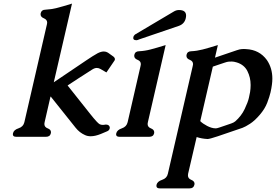

<svg xmlns="http://www.w3.org/2000/svg" viewBox="-20 -749 1531 1065"><path d="M259.8 -211.9 227.5 -71.3Q226.6 -65.9 226.1 -61.5Q226.1 -43.9 244.4 -37.1Q262.7 -30.3 262.7 -16.1Q262.7 -13.2 262.2 -10.3Q257.8 9.8 235.4 9.8H69.8Q51.3 9.8 51.3 -3.9Q51.3 -6.8 52.2 -10.3Q56.6 -28.8 83 -37.4Q109.4 -45.9 115.2 -71.3L240.2 -613.8Q241.2 -618.7 241.7 -623Q241.7 -640.1 223.4 -647.5Q205.1 -654.8 205.1 -669.4Q205.1 -672.4 205.6 -675.3Q210 -695.3 232.4 -695.3Q263.2 -696.8 295.4 -704.8Q327.6 -712.9 379.4 -729L278.3 -292.5L458.5 -414.1Q495.1 -439 521.5 -453.6Q540.5 -463.4 556.2 -463.4Q568.4 -463.4 578.6 -457L609.9 -434.6Q617.2 -428.7 617.2 -421.4Q617.2 -419.9 617.2 -418Q616.2 -413.6 612.8 -409.7L570.3 -347.2L537.6 -366.2Q527.3 -372.1 517.1 -372.1Q505.4 -372.1 492.2 -363.8Q409.2 -311 355 -274.9L481 -116.2Q520.5 -66.4 532.7 -60.1Q540.5 -56.2 549.3 -56.2Q552.7 -56.2 556.6 -56.6Q562 -58.1 566.9 -58.1Q585 -58.1 588.9 -43.9Q589.4 -39.1 588.4 -36.1Q585.9 -25.4 573.7 -20.5L539.1 -5.9Q507.8 6.8 482.9 6.8Q465.8 6.8 452.1 0.5Q420.9 -13.2 399.4 -40.5L262.2 -212.4Q264.6 -214.4 265.1 -214.8Q264.2 -214.8 259.8 -211.9Z M752.9 -530.8Q742.2 -525.9 736.8 -525.9Q715.8 -525.9 719.7 -543.9Q721.2 -550.8 729 -557.6L943.4 -684.6Q957.5 -693.4 972.7 -693.4Q1012.2 -693.4 1012.2 -662.6Q1012.2 -655.8 1010.3 -647.5Q1002.9 -615.7 970.7 -605Q755.4 -530.8 752.9 -530.8ZM800.3 -71.3Q799.3 -65.9 798.8 -61.5Q798.8 -43.9 816.9 -37.1Q835.4 -29.8 835.4 -15.6Q835.4 -12.7 835 -9.8Q830.6 9.8 808.1 9.8H642.6Q624 9.8 624 -3.9Q624 -6.8 625 -9.8Q629.4 -28.3 655.8 -37.1Q682.1 -45.9 688 -71.3L759.8 -383.8Q760.7 -388.7 761.2 -393.1Q761.2 -410.2 743.2 -417Q724.6 -424.3 724.6 -439Q724.6 -441.9 725.1 -444.8Q729.5 -464.8 752 -464.8Q783.2 -466.3 814.9 -474.6Q847.2 -482.9 898.9 -499Z M1488.3 -279.3Q1485.8 -259.3 1480.5 -236.3Q1475.1 -212.9 1462.2 -179Q1449.2 -145 1420.9 -112.1Q1392.6 -79.1 1366.9 -62.5Q1341.3 -45.9 1325.2 -40Q1231.9 -7.8 1187.3 7.1Q1142.6 22 1132.3 22H1129.9Q1099.6 20.5 1070.8 11.2L1023.4 214.8Q1022.5 219.7 1022.5 224.1Q1022.5 241.2 1040.8 248.5Q1059.1 255.9 1059.1 270.5Q1059.1 273.4 1058.1 276.4Q1053.7 295.9 1031.7 295.9H866.2Q847.7 295.9 847.7 282.2Q847.7 279.3 848.1 276.4Q852.5 257.3 879.2 248.5Q905.8 239.7 911.1 214.8L1049.3 -383.8Q1050.3 -388.7 1050.8 -393.1Q1050.8 -410.2 1032.5 -417.2Q1014.2 -424.3 1014.2 -439Q1014.2 -441.9 1014.6 -444.8Q1019 -464.8 1041.5 -464.8Q1072.3 -466.3 1104.5 -474.6Q1136.7 -482.9 1188.5 -499L1172.4 -429.2L1293 -470.2Q1310.1 -476.1 1320.1 -476.6Q1330.1 -477.1 1330.6 -477.1H1335Q1339.8 -476.6 1345.2 -476.6Q1418.9 -473.1 1460.4 -416Q1490.7 -371.6 1490.7 -313Q1490.7 -296.4 1488.3 -279.3ZM1177.7 -37.1Q1183.1 -37.1 1196.8 -41.7Q1210.4 -46.4 1229.2 -52.7Q1248 -59.1 1262.2 -64Q1276.4 -68.8 1284.7 -75.7Q1318.8 -105.5 1337.2 -144.3Q1355.5 -183.1 1360.4 -205.6Q1365.2 -227.5 1367.2 -238.3Q1370.1 -257.3 1370.1 -274.4Q1370.1 -276.9 1370.1 -279.3Q1370.1 -319.3 1352.3 -354.7Q1334.5 -390.1 1293 -402.8Q1276.4 -407.7 1266.1 -407.7Q1254.9 -407.7 1247.6 -407Q1240.2 -406.2 1227.8 -402.1Q1215.3 -397.9 1192.9 -390.4Q1170.4 -382.8 1160.6 -379.4L1090.8 -77.1Q1104 -63.5 1128.9 -50.5Q1153.8 -37.6 1174.8 -37.1Z"/></svg>

Font: Caudex
Style: Bold
Weight: 700
Italic angle: -13°
Version: Version 1.04